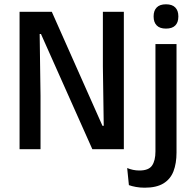

<svg xmlns="http://www.w3.org/2000/svg" viewBox="-20 -694 904 893"><path d="M221 -639 456.5 -109H462.5L458.5 -385V-639H556V0H409.5L170.5 -536H164.5L168.5 -248.5V0H71V-639ZM703 -85V-489H801V-85ZM752 -561Q723 -561 708.8 -575.8Q694.5 -590.5 694.5 -616.5V-618.5Q694.5 -644.5 708.8 -659.2Q723 -674 752 -674Q781 -674 795.2 -659.2Q809.5 -644.5 809.5 -618.5V-616.5Q809.5 -590 795.2 -575.5Q781 -561 752 -561ZM653 179Q631.5 179 612.2 175.5Q593 172 579.5 167L571.5 87.5Q584.5 93 598.8 96Q613 99 628.5 99Q671.5 99 687.2 76Q703 53 703 10.5V-130.5H801V15.5Q801 66 786.8 102.8Q772.5 139.5 740 159.2Q707.5 179 653 179Z"/></svg>

Font: Anek Latin Medium Medium
Style: Regular
Weight: 500
Version: Version 1.003